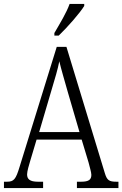

<svg xmlns="http://www.w3.org/2000/svg" viewBox="-20 -951 619 971"><path d="M255 -784V-771H277C321 -813 385 -886 406 -921V-931H332C316 -886 284 -834 255 -784ZM0 0H198V-32H172C131 -32 117 -45 117 -69C117 -85 127 -118 133 -138L165 -245H393L428 -129C433 -108 442 -80 442 -67C442 -43 430 -32 390 -32H369V0H579V-32H569C532 -32 521 -39 510 -76L316 -714H267L79 -107C60 -44 50 -32 15 -32H0ZM178 -283 241 -497C257 -550 273 -604 280 -641C289 -602 305 -549 323 -485L382 -283Z"/></svg>

Font: Noto Serif Georgian Condensed Light
Style: Regular
Weight: 300
Width: 3
Designer: Monotype Design Team, Akaki Razmadze
Foundry: Google LLC
Version: Version 2.003